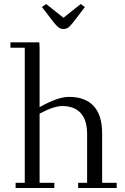

<svg xmlns="http://www.w3.org/2000/svg" viewBox="-20 -941 624 961"><path d="M32.2 -702.1V-729H176.8L178.2 -702.1V-404.8Q269.5 -456.1 325.2 -456.1Q406.7 -456.1 449 -410.2Q491.2 -364.3 491.2 -274.9V-25.9H564V0H371.1V-25.9H416V-270Q416 -340.3 383.8 -375.2Q351.6 -410.2 292 -410.2Q248 -410.2 178.2 -372.1V-25.9H252V0H58.1V-25.9H104V-702.1ZM189.9 -905.8 210.9 -920.9 297.9 -852.1 383.8 -920.9 404.8 -905.8 347.2 -830.1Q331.5 -810.5 321.8 -803.2Q312 -795.9 297.9 -795.9Q283.7 -795.9 273.7 -803.2Q263.7 -810.5 248 -830.1Z"/></svg>

Font: Dehuti Alt
Style: Book
Weight: 400
Version: Version 1.2